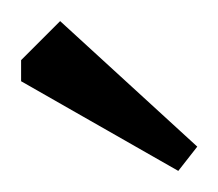

<svg xmlns="http://www.w3.org/2000/svg" viewBox="-20 -688 207 182"><path d="M0 -611V-631L37 -668L167 -549L149 -526Z"/></svg>

Font: Grenze Light
Style: Regular
Weight: 300
Designer: Renata Polastri
Foundry: Omnibus-Type
Version: Version 1.002; ttfautohint (v1.8)